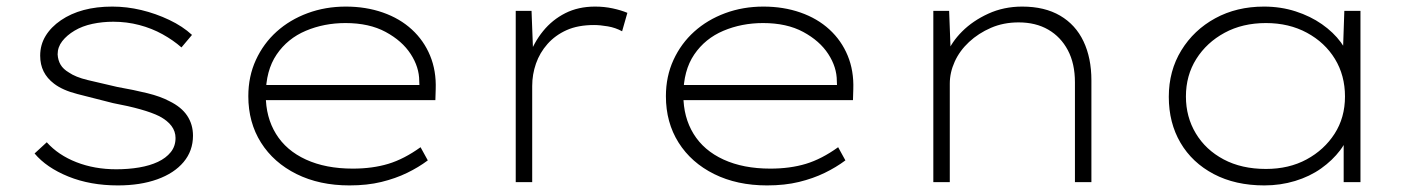

<svg xmlns="http://www.w3.org/2000/svg" viewBox="-20 -553 4295 583"><path d="M338 10Q254 10 187.5 -17Q121 -44 85 -87L122 -121Q157 -82 212 -60.5Q267 -39 333 -39Q370 -39 402.5 -44.5Q435 -50 459.5 -61.5Q484 -73 498.5 -91Q513 -109 513 -134Q513 -174 464 -200Q442 -211 406.5 -221Q371 -231 323 -240Q260 -256 215 -267.5Q170 -279 144 -299Q123 -315 112.5 -336Q102 -357 102 -384Q102 -417 118.5 -444Q135 -471 165 -491.5Q195 -512 234 -522.5Q273 -533 321 -533Q365 -533 409 -522.5Q453 -512 494 -492.5Q535 -473 563 -447L531 -409Q506 -431 473.5 -449Q441 -467 403 -477Q365 -487 324 -487Q291 -487 260.5 -480.5Q230 -474 206.5 -460Q183 -446 169 -428Q155 -410 155 -388Q156 -370 164 -356.5Q172 -343 189 -333Q209 -319 246 -310Q283 -301 336 -289Q387 -280 427.5 -270Q468 -260 494 -246Q531 -228 548.5 -201.5Q566 -175 566 -141Q566 -95 537.5 -61Q509 -27 457.5 -8.5Q406 10 338 10Z M1041 10Q950 10 880.5 -24.5Q811 -59 772.5 -120Q734 -181 734 -261Q734 -321 757 -371Q780 -421 820 -457Q860 -493 914 -513Q968 -533 1030 -533Q1091 -533 1142.5 -515Q1194 -497 1230.5 -463.5Q1267 -430 1286 -384Q1305 -338 1303 -282L1302 -249H775V-295H1275L1254 -283L1253 -307Q1253 -349 1227 -389Q1201 -429 1151 -456Q1101 -483 1029 -483Q964 -483 908.5 -459.5Q853 -436 820 -387.5Q787 -339 787 -264Q787 -197 818 -146.5Q849 -96 909 -68.5Q969 -41 1051 -41Q1111 -41 1159 -55.5Q1207 -70 1257 -106L1279 -66Q1251 -45 1216 -28Q1181 -11 1138 -0.5Q1095 10 1041 10Z M1546 0V-520H1594L1599 -389L1586 -381Q1601 -424 1629 -458.5Q1657 -493 1696.5 -513Q1736 -533 1787 -533Q1815 -533 1840.5 -527.5Q1866 -522 1885 -514L1869 -458Q1849 -469 1825.5 -473Q1802 -477 1784 -477Q1735 -477 1700.5 -461.5Q1666 -446 1642.5 -419.5Q1619 -393 1607.5 -360Q1596 -327 1596 -292V0Z M2309 10Q2218 10 2148.5 -24.5Q2079 -59 2040.5 -120Q2002 -181 2002 -261Q2002 -321 2025 -371Q2048 -421 2088 -457Q2128 -493 2182 -513Q2236 -533 2298 -533Q2359 -533 2410.5 -515Q2462 -497 2498.5 -463.5Q2535 -430 2554 -384Q2573 -338 2571 -282L2570 -249H2043V-295H2543L2522 -283L2521 -307Q2521 -349 2495 -389Q2469 -429 2419 -456Q2369 -483 2297 -483Q2232 -483 2176.5 -459.5Q2121 -436 2088 -387.5Q2055 -339 2055 -264Q2055 -197 2086 -146.5Q2117 -96 2177 -68.5Q2237 -41 2319 -41Q2379 -41 2427 -55.5Q2475 -70 2525 -106L2547 -66Q2519 -45 2484 -28Q2449 -11 2406 -0.5Q2363 10 2309 10Z M2814 0V-520H2862L2867 -388L2855 -389Q2869 -425 2901.5 -457.5Q2934 -490 2981 -511.5Q3028 -533 3084 -533Q3152 -533 3199 -505.5Q3246 -478 3270 -427.5Q3294 -377 3294 -309V0H3244V-303Q3244 -360 3222.5 -400.5Q3201 -441 3163 -463Q3125 -485 3073 -485Q3027 -485 2989 -468.5Q2951 -452 2922.5 -425.5Q2894 -399 2879 -366Q2864 -333 2864 -299V0H2840Q2836 0 2830.5 0Q2825 0 2814 0Z M3819 10Q3731 10 3665.5 -24.5Q3600 -59 3564.5 -119.5Q3529 -180 3529 -259Q3529 -338 3567 -400Q3605 -462 3670 -497.5Q3735 -533 3818 -533Q3869 -533 3914 -518.5Q3959 -504 3994 -479.5Q4029 -455 4051.5 -424.5Q4074 -394 4080 -363L4057 -373L4062 -520H4111V0H4060V-141L4078 -163Q4073 -128 4049.5 -97Q4026 -66 3991.5 -41.5Q3957 -17 3912.5 -3.5Q3868 10 3819 10ZM3824 -40Q3894 -40 3947.5 -69Q4001 -98 4032.5 -147Q4064 -196 4064 -260Q4064 -324 4033.5 -374Q4003 -424 3948.5 -453.5Q3894 -483 3824 -483Q3753 -483 3698.5 -453.5Q3644 -424 3612.5 -374Q3581 -324 3581 -260Q3581 -198 3611 -148Q3641 -98 3695.5 -69Q3750 -40 3824 -40Z"/></svg>

Font: Lexend Giga ExtraLight
Style: Regular
Weight: 250
Version: Version 1.007